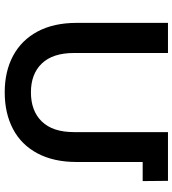

<svg xmlns="http://www.w3.org/2000/svg" viewBox="22 -772 750 835"><g transform="rotate(-90 397.5 -355.0)"><path d="M715 -397V0H584V-409Q584 -501 538.5 -548.5Q493 -596 413 -596Q332 -596 286 -548.5Q240 -501 240 -409V0H28L27 -110H110V-397Q110 -497 147.5 -567.5Q185 -638 253.5 -674Q322 -710 413 -710Q504 -710 572 -673.5Q640 -637 677.5 -567Q715 -497 715 -397Z"/></g></svg>

Font: Montserrat Alternates SemiBold
Style: Regular
Weight: 600
Designer: Julieta Ulanovsky
Foundry: Julieta Ulanovsky
Version: Version 7.200